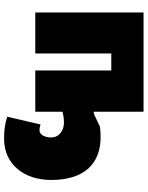

<svg xmlns="http://www.w3.org/2000/svg" viewBox="86 -642 706 917"><g transform="rotate(90 438.5 -184.0)"><path d="M644 149C765 149 840 54 840 -76C840 -239 758 -312 635 -312C617 -312 602 -311 586 -309L529 -282C522 -279 517 -278 514 -280V-517H40V0H236V-363H317V0H514V-130C530 -134 548 -137 567 -137C602 -137 637 -115 637 -76C637 -42 622 -20 602 -20C595 -20 584 -22 575 -25L538 134C572 145 602 149 644 149Z"/></g></svg>

Font: Finlandica Black
Style: Regular
Weight: 900
Designer: Niklas Ekholm, Juho Hiilivirta, Jaakko Suomalainen
Foundry: Helsinki Type Studio
Version: Version 2.000;Glyphs 3.2 (3202)